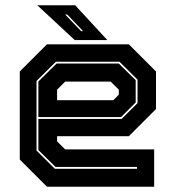

<svg xmlns="http://www.w3.org/2000/svg" viewBox="-20 -708 666 728"><path d="M468.5 -540 571.5 -437V-294.5L468.5 -191.5H196.5V-172L227 -141.5H564.5V0H158L55 -103V-437L158 -540ZM430.5 -467 494.5 -404V-319.5L439 -264H125.5V-399L194.5 -467ZM433 -474H192L118.5 -401V-137L188 -68H499.5V-75H190.5L125.5 -139V-257H441L501.5 -317V-406ZM399.5 -398.5H227L196.5 -368V-328H409.5L430.5 -349V-368ZM387 -556H263.5L121.5 -688H265ZM295 -590 235 -653H227L287.5 -590Z"/></svg>

Font: Tourney Thin ExtraBold
Style: Regular
Weight: 800
Version: Version 1.015